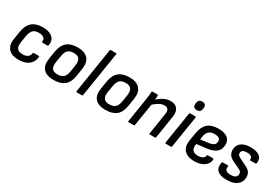

<svg xmlns="http://www.w3.org/2000/svg" viewBox="33 -1564 3484 2444"><g transform="rotate(30 1775.0 -342.5)"><path d="M239 12Q136 12 89 -41Q42 -94 57 -189L76 -307Q92 -404 147 -453Q202 -502 306 -502Q367 -502 410 -482.5Q453 -463 472 -427Q491 -391 480 -340Q477 -329 468 -329H395Q384 -329 386 -340Q392 -378 366.5 -397Q341 -416 296 -416Q237 -416 209.5 -387Q182 -358 171 -296L155 -195Q145 -133 168.5 -103.5Q192 -74 249 -74Q299 -74 324 -94.5Q349 -115 354 -149Q355 -160 366 -160H439Q450 -160 448 -149Q441 -73 386 -30.5Q331 12 239 12Z M751 12Q648 12 600.5 -41.5Q553 -95 570 -196L589 -312Q605 -409 661.5 -455.5Q718 -502 818 -502Q918 -502 967 -450Q1016 -398 1001 -296L983 -182Q968 -81 911 -34.5Q854 12 751 12ZM760 -74Q818 -74 848 -101.5Q878 -129 888 -192L903 -287Q913 -354 889.5 -385Q866 -416 810 -416Q752 -416 723 -388.5Q694 -361 684 -299L668 -202Q658 -139 679.5 -106.5Q701 -74 760 -74Z M1089 0Q1078 0 1080 -11L1185 -672Q1187 -683 1197 -683H1273Q1284 -683 1282 -672L1177 -11Q1176 -6 1173.5 -3Q1171 0 1166 0Z M1513 12Q1410 12 1362.5 -41.5Q1315 -95 1332 -196L1351 -312Q1367 -409 1423.5 -455.5Q1480 -502 1580 -502Q1680 -502 1729 -450Q1778 -398 1763 -296L1745 -182Q1730 -81 1673 -34.5Q1616 12 1513 12ZM1522 -74Q1580 -74 1610 -101.5Q1640 -129 1650 -192L1665 -287Q1675 -354 1651.5 -385Q1628 -416 1572 -416Q1514 -416 1485 -388.5Q1456 -361 1446 -299L1430 -202Q1420 -139 1441.5 -106.5Q1463 -74 1522 -74Z M2163 0Q2152 0 2154 -11L2203 -323Q2218 -415 2141 -415Q2117 -415 2092 -406Q2067 -397 2038.5 -376.5Q2010 -356 1971 -321L1982 -402Q2032 -450 2080.5 -476Q2129 -502 2184 -502Q2253 -502 2284.5 -459Q2316 -416 2302 -332L2251 -11Q2249 0 2239 0ZM1851 0Q1840 0 1842 -11L1898 -366Q1903 -394 1906 -426.5Q1909 -459 1910 -478Q1910 -490 1922 -490H1990Q2001 -490 2002 -479Q2003 -471 2002 -454.5Q2001 -438 2000 -420.5Q1999 -403 1997 -390L1996 -365L1939 -11Q1938 -6 1935.5 -3Q1933 0 1928 0Z M2397 0Q2386 0 2388 -11L2462 -479Q2465 -490 2475 -490H2550Q2561 -490 2560 -479L2485 -11Q2483 0 2474 0ZM2524 -567Q2494 -567 2480.5 -583Q2467 -599 2470 -626L2471 -638Q2474 -667 2489 -682Q2504 -697 2534 -697Q2566 -697 2578.5 -681Q2591 -665 2589 -638L2588 -626Q2584 -597 2569.5 -582Q2555 -567 2524 -567Z M2820 12Q2720 12 2672 -40Q2624 -92 2639 -187L2659 -309Q2676 -408 2731 -455Q2786 -502 2885 -502Q2973 -502 3018 -468Q3063 -434 3063 -370Q3063 -296 3016 -257.5Q2969 -219 2883 -209L2736 -191L2733 -171Q2727 -121 2751.5 -96Q2776 -71 2827 -71Q2867 -71 2894 -86.5Q2921 -102 2924 -128Q2926 -140 2936 -140H3012Q3022 -140 3022 -129Q3021 -88 2995 -56Q2969 -24 2923.5 -6Q2878 12 2820 12ZM2749 -266 2870 -282Q2920 -290 2941 -308Q2962 -326 2962 -362Q2962 -389 2940 -403.5Q2918 -418 2877 -418Q2822 -418 2793 -391.5Q2764 -365 2756 -312Z M3297 12Q3204 12 3161 -26Q3118 -64 3132 -144Q3135 -157 3145 -157H3219Q3230 -157 3228 -144Q3222 -103 3242 -86Q3262 -69 3307 -69Q3402 -69 3402 -134Q3402 -152 3392 -165.5Q3382 -179 3357 -190L3254 -239Q3213 -259 3193 -289Q3173 -319 3173 -359Q3173 -427 3222 -464.5Q3271 -502 3359 -502Q3446 -502 3491 -468Q3536 -434 3525 -364Q3523 -353 3514 -353H3438Q3428 -353 3429 -364Q3433 -393 3412.5 -407Q3392 -421 3352 -421Q3271 -421 3271 -368Q3271 -349 3282.5 -336.5Q3294 -324 3321 -311L3419 -263Q3462 -242 3481.5 -214Q3501 -186 3501 -144Q3501 -71 3447 -29.5Q3393 12 3297 12Z"/></g></svg>

Font: Sofia Sans SemiBold
Style: Italic
Weight: 600
Italic angle: -9°
Designer: Botio Nikoltchev, Ani Petrova
Foundry: lettersoup
Version: Version 4.100-B